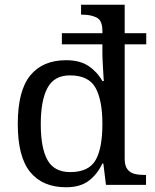

<svg xmlns="http://www.w3.org/2000/svg" viewBox="-20 -780 654 810"><path d="M259 10Q160 10 107.5 -54Q55 -118 55 -257Q55 -397 107.5 -461.5Q160 -526 259 -526Q317 -526 353.5 -501.5Q390 -477 412 -438H418Q418 -438 417 -451.5Q416 -465 415 -484.5Q414 -504 413 -522.5Q412 -541 412 -551V-593H241V-640H412V-650Q412 -694 387.5 -706Q363 -718 330 -718H322V-760H506V-640H597V-593H506V-110Q506 -81 517.5 -66Q529 -51 547.5 -46.5Q566 -42 588 -42H596V0H427L416 -90H412Q390 -44 354 -17Q318 10 259 10ZM276 -54Q354 -54 383 -104Q412 -154 412 -257Q412 -357 383 -409.5Q354 -462 275 -462Q209 -462 180.5 -409.5Q152 -357 152 -256Q152 -155 180.5 -104.5Q209 -54 276 -54Z"/></svg>

Font: Noto Serif Toto
Style: Regular
Weight: 400
Designer: Monotype Design Team
Foundry: Monotype Imaging Inc.
Version: Version 2.001